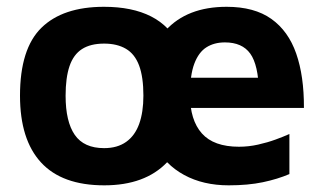

<svg xmlns="http://www.w3.org/2000/svg" viewBox="-20 -541 972 576"><path d="M292.8 15Q166.2 15 103.1 -53.6Q40 -122.2 40 -254Q40 -394.8 104.3 -457.7Q168.6 -520.6 292 -520.6Q376.6 -520.6 433.3 -491.7Q490 -462.8 518.5 -403.7Q547 -344.6 547 -254Q547 -122.6 480.9 -53.8Q414.8 15 292.8 15ZM292.4 -96.6Q332 -96.6 358.4 -115.3Q384.8 -134 397.5 -169.2Q410.2 -204.4 410.2 -254Q410.2 -310 397.3 -344.5Q384.4 -379 357.8 -394.6Q331.2 -410.2 292.4 -410.2Q251.6 -410.2 226 -393.8Q200.4 -377.4 188.6 -342.7Q176.8 -308 176.8 -254Q176.8 -176.2 204.3 -136.4Q231.8 -96.6 292.4 -96.6ZM666 15Q589.8 15 532.6 -16Q475.4 -47 443.8 -105.7Q412.2 -164.4 412.2 -246.4Q412.2 -378.4 476.7 -449.5Q541.2 -520.6 660 -520.6Q743 -520.6 794 -484.3Q845 -448 868.6 -380.4Q892.2 -312.8 891.8 -217.2H504L491.6 -307.8H779.4L756.8 -266.6Q755 -346.4 730.8 -380.1Q706.6 -413.8 654.6 -413.8Q622.6 -413.8 599.3 -399.1Q576 -384.4 563 -350.1Q550 -315.8 550 -256.2Q550 -180.8 585.6 -140.8Q621.2 -100.8 697 -100.8Q725.8 -100.8 754.3 -107.2Q782.8 -113.6 806.8 -122.4Q830.8 -131.2 848.2 -139V-18.8Q812.8 -3.6 768.4 5.7Q724 15 666 15Z"/></svg>

Font: Maven Pro VF Beta
Style: Regular
Weight: 400
Designer: Joe Prince
Foundry: Joe Prince
Version: Version 2.002